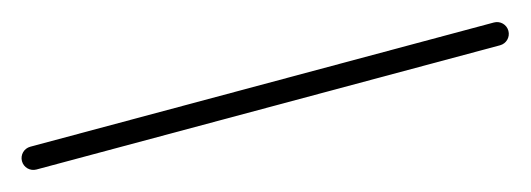

<svg xmlns="http://www.w3.org/2000/svg" viewBox="-32 -122 675 244"><g transform="rotate(-15 305.0 0.0)"><path d="M0 -15C-8.3 -15 -15 -8.3 -15 0C-15 8.3 -8.3 15 0 15C203.3 15 406.7 15 610 15C618.3 15 625 8.3 625 0C625 -8.3 618.3 -15 610 -15C406.7 -15 203.3 -15 0 -15Z"/></g></svg>

Font: FRB American Cursive Just Baseline
Style: Italic
Weight: 400
Italic angle: -25°
Version: Version 2.0;Modular Font Editor K font №1